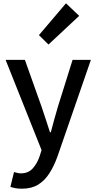

<svg xmlns="http://www.w3.org/2000/svg" viewBox="-20 -914 584 1164"><path d="M113 230Q91 230 74.5 227Q58 224 43 219L65 129Q73 131 84 134Q95 137 106 137Q151 137 178 107.5Q205 78 220 34L232 -4L14 -551H131L232 -267Q245 -230 257.5 -190.5Q270 -151 283 -112H288Q298 -150 309 -190Q320 -230 331 -267L420 -551H531L329 33Q308 92 279.5 136.5Q251 181 211 205.5Q171 230 113 230ZM274 -644 216 -701 380 -894 460 -818Z"/></svg>

Font: Noto Sans HK Thin Medium
Style: Regular
Weight: 500
Version: Version 2.004-H2;hotconv 1.0.118;makeotfexe 2.5.65603